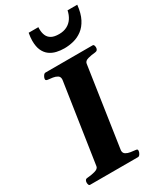

<svg xmlns="http://www.w3.org/2000/svg" viewBox="-230 -1027 946 1113"><g transform="rotate(-30 243.0 -470.5)"><path d="M17.1 -20Q17.1 -29.8 21.2 -36.1Q25.4 -42.5 36.1 -43Q60.1 -44.4 85.7 -51.3Q111.3 -58.1 113.8 -74.2L193.4 -602.5Q194.3 -608.4 194.3 -611.3Q194.3 -628.4 181.9 -636Q169.4 -643.6 152.6 -646.2Q135.7 -648.9 122.1 -649.9Q106.9 -651.4 106.9 -660.2Q106.9 -661.6 107.2 -663.8Q107.4 -666 107.9 -668Q108.9 -673.3 115.2 -683.1Q121.6 -692.9 129.9 -692.9H444.8Q451.7 -692.9 454.1 -686Q456.5 -679.2 456.5 -672.9Q456.5 -651.4 436.5 -649.9Q411.6 -647.9 388.2 -641.6Q364.7 -635.3 362.3 -618.7L283.7 -90.3Q282.7 -83.5 282.7 -81.5Q282.7 -64.9 295.4 -57.1Q308.1 -49.3 325.2 -46.9Q342.3 -44.4 355.5 -43Q363.3 -42.5 366.9 -40.5Q370.6 -38.6 370.6 -32.2Q370.6 -30.8 369.6 -24.9Q369.1 -19.5 363 -9.8Q356.9 0 348.6 0H28.8Q22 0 19.5 -6.8Q17.1 -13.7 17.1 -20ZM295.9 -759.3Q269 -759.3 243.9 -765.1Q218.8 -771 198.7 -785.6Q178.7 -800.3 167 -825.7Q155.3 -851.1 155.3 -890.6Q155.3 -901.9 156.7 -914.8Q158.2 -927.7 160.6 -941.4H225.6Q225.1 -938 225.1 -934.6Q225.1 -931.2 225.1 -928.2Q225.1 -903.8 233.2 -885.3Q241.2 -866.7 259.8 -856.4Q278.3 -846.2 310.5 -846.2Q340.8 -846.2 363.5 -857.9Q386.2 -869.6 400.6 -891.1Q415 -912.6 420.9 -941.4H485.8Q480 -886.2 461.4 -850.6Q442.9 -814.9 415.8 -794.9Q388.7 -774.9 357.7 -767.1Q326.7 -759.3 295.9 -759.3Z"/></g></svg>

Font: Gelasio
Style: Bold Italic
Weight: 700
Italic angle: -8.5°
Designer: Eben Sorkin
Foundry: Eben Sorkin
Version: Version 1.008